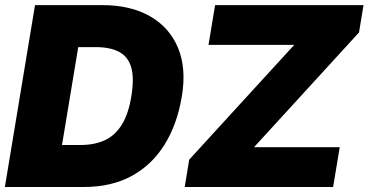

<svg xmlns="http://www.w3.org/2000/svg" viewBox="-21 -748 1475 768"><path d="M313.5 0H82L109.9 -168H300.3Q357.4 -168 398.7 -187.3Q439.9 -206.5 466.6 -249.8Q493.2 -293 504.4 -363.3Q516.1 -434.1 504.2 -477.3Q492.2 -520.5 456.3 -540Q420.4 -559.6 360.8 -559.6H171.9L199.7 -727.5H388.7Q501 -727.5 578.9 -683.1Q656.7 -638.7 690.9 -557.1Q725.1 -475.6 706.5 -363.3Q688 -251.5 637.5 -169.9Q586.9 -88.4 505.9 -44.2Q424.8 0 313.5 0ZM319.8 -727.5 199.2 0H-1.5L119.1 -727.5ZM717.8 0 735.8 -109.4 1155.8 -568.4H813L839.4 -727.5H1433.1L1415 -618.2L995.1 -159.2H1337.9L1311.5 0Z"/></svg>

Font: Inter 24pt Black
Style: Italic
Weight: 900
Italic angle: -9.3988°
Designer: Rasmus Andersson
Foundry: rsms
Version: Version 4.001;git-66647c0bb